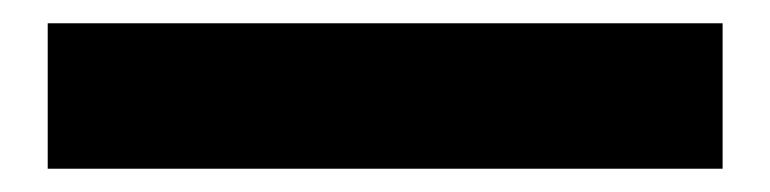

<svg xmlns="http://www.w3.org/2000/svg" viewBox="-20 -20 662 165"><path d="M21 125V0H601V125Z"/></svg>

Font: Nunito Sans 7pt Expanded Black
Style: Regular
Weight: 900
Width: 7
Designer: Vernon Adams
Foundry: Vernon Adams
Version: Version 3.101;gftools[0.9.27]